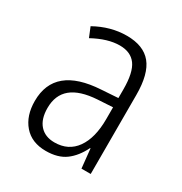

<svg xmlns="http://www.w3.org/2000/svg" viewBox="-136 -644 716 755"><g transform="rotate(30 222.5 -266.0)"><path d="M374 -359V0H332L323 -87H321Q298 -40 264 -15Q230 10 175 10Q111 10 75.5 -31Q40 -72 40 -139Q40 -296 244 -308L319 -313V-353Q319 -429 295 -462Q271 -495 221 -495Q167 -495 101 -459L83 -503Q153 -542 226 -542Q302 -542 338 -498Q374 -454 374 -359ZM251 -267Q173 -262 135 -230.5Q97 -199 97 -140Q97 -90 121 -63Q145 -36 188 -36Q251 -36 285 -84Q319 -132 319 -217V-271Z"/></g></svg>

Font: Noto Sans Display Light Narrow
Style: Regular
Weight: 300
Width: 4
Designer: Monotype Design team
Foundry: Monotype Imaging Inc.
Version: Version 1.000